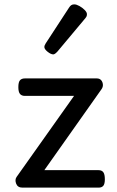

<svg xmlns="http://www.w3.org/2000/svg" viewBox="-20 -859 535 879"><path d="M83 0Q61 0 54 -18Q47 -36 56 -49L319 -420H94Q79 -420 71.5 -429Q64 -438 64 -460Q64 -483 71.5 -491.5Q79 -500 94 -500H423Q436 -500 443 -492Q450 -484 451 -472.5Q452 -461 445 -451L183 -80H431Q446 -80 453 -70.5Q460 -61 460 -38Q460 -17 453 -8.5Q446 0 431 0ZM224 -610Q213 -610 198 -622Q183 -634 183 -644Q183 -647 184 -650Q185 -653 189 -660L296 -824Q301 -832 306.5 -835.5Q312 -839 320 -839Q330 -839 343.5 -831.5Q357 -824 367.5 -813.5Q378 -803 378 -794Q378 -787 375.5 -782.5Q373 -778 366 -770L243 -623Q231 -610 224 -610Z"/></svg>

Font: Playwrite GB S
Style: Regular
Weight: 400
Designer: Veronika Burian, José Scaglione
Foundry: TypeTogether
Version: Version 1.000